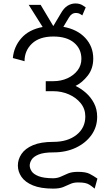

<svg xmlns="http://www.w3.org/2000/svg" viewBox="-20 -883 646 1123"><path d="M292 8.3Q235.8 8.3 205.8 20.8Q175.8 33.2 164.8 51Q153.8 68.8 153.8 85Q153.8 101.1 164.8 118.4Q175.8 135.7 205.6 147.5Q235.4 159.2 291 159.7Q316.9 159.2 336.4 149.9Q356 140.6 378.4 131.3Q400.9 122.1 436 122.1Q481.4 122.1 504.2 133.8Q526.9 145.5 549.8 161.6L533.7 220.2Q516.6 206.1 504.4 198.2Q492.2 190.4 477.1 187.3Q461.9 184.1 436 184.1Q410.2 184.1 391.1 193.1Q372.1 202.1 349.6 211.2Q327.1 220.2 291 220.2Q218.3 220.2 172.6 201.4Q127 182.6 105.7 151.6Q84.5 120.6 84.5 85Q84.5 49.3 105.7 17.6Q127 -14.2 172.6 -33.7Q218.3 -53.2 292 -53.2Q375.5 -53.2 427.2 -94Q479 -134.8 479 -201.7Q479 -246.1 452.1 -279.3Q425.3 -312.5 382.6 -331.1Q339.8 -349.6 292 -349.6H247.6V-408.2H292Q336.9 -408.2 374 -425Q411.1 -441.9 433.6 -471.2Q456.1 -500.5 456.1 -538.6Q456.1 -597.2 413.1 -633.3Q370.1 -669.4 292 -669.4Q210.9 -669.4 167.2 -628.2Q123.5 -586.9 123.5 -524.9L55.2 -543.5Q61 -609.9 105 -659.9Q148.9 -710 229.5 -725.1L147.9 -854.5H217.8L291.5 -731H292L335 -803.2Q353.5 -836.4 375.5 -849.6Q397.5 -862.8 420.9 -862.8Q446.8 -862.8 464.1 -851.3Q481.4 -839.8 481.4 -839.8L461.4 -793Q461.4 -793 450.4 -800Q439.5 -807.1 423.8 -807.1Q398.4 -807.1 382.8 -779.8L350.6 -726.1Q432.1 -711.4 478.8 -661.1Q525.4 -610.8 525.4 -540.5Q525.4 -481.9 493.4 -440.9Q461.4 -399.9 421.9 -380.4Q453.1 -365.7 482.2 -340.3Q511.2 -314.9 529.8 -279.5Q548.3 -244.1 548.3 -199.7Q548.3 -140.1 514.9 -93.3Q481.4 -46.4 423.6 -19Q365.7 8.3 292 8.3Z"/></svg>

Font: Giphurs Light
Style: Regular
Weight: 300
Version: Version 0.920; ttfautohint (v1.8.4.7-5d5b)